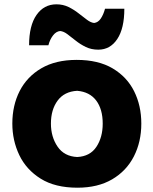

<svg xmlns="http://www.w3.org/2000/svg" viewBox="-20 -854 710 889"><path d="M338.4 15.1Q235.4 15.1 168.5 -26.6Q101.6 -68.4 69.3 -136Q37.1 -203.6 37.1 -281.7Q37.1 -365.7 71 -432.4Q105 -499 171.4 -537.8Q237.8 -576.7 335 -576.7Q435.1 -576.7 501.5 -537.4Q567.9 -498 601.1 -431.4Q634.3 -364.7 634.3 -281.7Q634.3 -197.3 599.9 -129.9Q565.4 -62.5 499.3 -23.7Q433.1 15.1 338.4 15.1ZM337.4 -127Q397 -129.9 426.3 -174.1Q455.6 -218.3 455.6 -281.7Q455.6 -348.6 425.3 -388.7Q395 -428.7 337.4 -433.6Q277.8 -430.2 246.8 -388.2Q215.8 -346.2 215.8 -281.7Q215.8 -220.2 246.6 -175Q277.3 -129.9 337.4 -127ZM435.1 -624Q402.8 -624 377.2 -636.5Q351.6 -648.9 330.6 -665.8Q309.6 -682.6 292 -695.8Q274.4 -709 258.3 -710.4Q239.7 -708.5 225.3 -689.7Q210.9 -670.9 204.1 -644.5H114.7Q114.7 -735.8 149.2 -784.9Q183.6 -834 241.2 -834Q272 -834 297.4 -821.5Q322.8 -809.1 344 -792.2Q365.2 -775.4 383.1 -762.2Q400.9 -749 416 -747.6Q434.6 -750 446.8 -768.3Q459 -786.6 466.3 -813.5H555.7Q555.7 -722.2 522.9 -673.1Q490.2 -624 435.1 -624Z"/></svg>

Font: Pinar-DS1-FD Bold
Style: Regular
Weight: 700
Designer: Amin Abedi
Version: Version 2.000